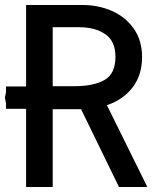

<svg xmlns="http://www.w3.org/2000/svg" viewBox="-40 -745 660 765"><path d="M64 -311.5H-16V-333.5L-20.5 -356L-16 -378V-400.5H64V-725H290Q352 -725 405.8 -701.5Q459.5 -678 492.8 -631.2Q526 -584.5 526 -518Q526 -445.5 488.2 -396.5Q450.5 -347.5 386 -326L547 0H434L283 -310H170V0H64ZM420 -519Q420 -581 379.5 -608.8Q339 -636.5 276 -636.5H170V-401.5H255Q333.5 -401.5 376.8 -426.5Q420 -451.5 420 -519Z"/></svg>

Font: JuliaMono Medium
Style: Regular
Weight: 500
Monospace: yes
Designer: cormullion
Foundry: corm
Version: Version 0.054; ttfautohint (v1.8.4)